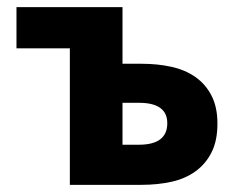

<svg xmlns="http://www.w3.org/2000/svg" viewBox="-20 -516 663 536"><path d="M175 0V-381H26V-496H322V-338H375Q420 -338 458.5 -329.5Q497 -321 525.5 -301Q554 -281 570.5 -249Q587 -217 587 -171Q587 -123 570.5 -90.5Q554 -58 525.5 -37.5Q497 -17 458.5 -8.5Q420 0 375 0ZM322 -112H368Q447 -112 447 -172Q447 -229 368 -229H322Z"/></svg>

Font: hySource Sans Pro
Style: Bold
Weight: 700
Designer: Paul D. Hunt
Foundry: Adobe Systems Incorporated
Version: Version 2.021;PS 2.000;hotconv 1.0.86;makeotf.lib2.5.63406